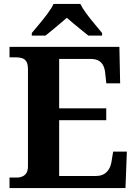

<svg xmlns="http://www.w3.org/2000/svg" viewBox="-20 -951 693 971"><path d="M28.1 0V-53H63.2Q80.5 -53 93.5 -58.7Q106.5 -64.3 114 -76.8Q121.4 -89.3 121.4 -109.6V-599.4Q121.4 -626.8 113.3 -639.7Q105.2 -652.7 91.6 -656.8Q78.1 -661 62 -661H28.1V-714H583.8L587.6 -529.7H517.6L512.6 -576.8Q510.6 -601.7 502.6 -618.4Q494.5 -635.2 478.9 -644.1Q463.3 -653 436.8 -653H279.2V-403.2H517.3V-343.2H279.2V-61H464.1Q490.3 -61 506.6 -71.1Q522.9 -81.1 532.3 -98.2Q541.6 -115.2 544.6 -137.2L552.2 -184.3H621.6L614.6 0ZM140.8 -784Q156.8 -803 178.4 -829Q200.1 -855 220.4 -882Q240.7 -909 250.7 -931H386.3Q397.3 -909 417.1 -882Q436.9 -855 459.1 -829Q481.2 -803 496.2 -784V-771H427Q413.2 -782 393.1 -798.2Q373.1 -814.3 353 -831.1Q333 -847.9 318 -861Q303 -847.9 283 -831.1Q262.9 -814.3 243.6 -798.2Q224.4 -782 210 -771H140.8Z"/></svg>

Font: Noto Serif Khmer
Style: Regular
Weight: 400
Designer: Danh Hong and the Monotype Design Team
Foundry: Monotype Imaging Inc.
Version: Version 2.003